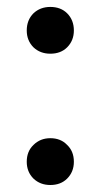

<svg xmlns="http://www.w3.org/2000/svg" viewBox="-20 -523 293 557"><path d="M126 13.7Q96.7 13.7 77.1 -4.9Q57.6 -24.4 57.6 -53.7Q57.6 -84 77.1 -102.5Q96.7 -122.1 126 -122.1Q156.2 -122.1 174.8 -102.5Q194.3 -84 194.3 -53.7Q194.3 -24.4 174.8 -4.9Q156.2 13.7 126 13.7ZM126 -367.2Q96.7 -367.2 77.1 -385.7Q57.6 -405.3 57.6 -434.6Q57.6 -464.8 77.1 -484.4Q96.7 -502.9 126 -502.9Q156.2 -502.9 174.8 -484.4Q194.3 -464.8 194.3 -434.6Q194.3 -405.3 174.8 -385.7Q156.2 -367.2 126 -367.2Z"/></svg>

Font: Kadena Space Grotesk
Style: Regular
Weight: 400
Designer: Florian Karsten
Version: Version 2.000